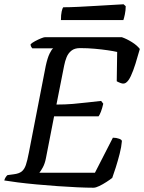

<svg xmlns="http://www.w3.org/2000/svg" viewBox="-30 -878 674 898"><path d="M407 0Q376 0 332 -2Q288 -4 238.5 -7.5Q189 -11 140.5 -15.5Q92 -20 52.5 -25Q13 -30 -10 -34Q-8 -42 -3.5 -49Q1 -56 5 -59L35 -63Q59 -66 71.5 -76Q84 -86 91 -106.5Q98 -127 105 -164L184 -570Q192 -607 202 -627.5Q212 -648 219 -652H121Q119 -654 116 -659Q113 -664 113 -671Q120 -678 134 -685.5Q148 -693 161.5 -698.5Q175 -704 180 -704H540Q563 -696 587 -681Q611 -666 624 -649Q614 -613 603.5 -579.5Q593 -546 582 -522.5Q571 -499 559 -491Q549 -484 534.5 -489.5Q520 -495 516 -498L518 -635Q501 -639 473.5 -643Q446 -647 413 -650Q380 -653 344 -653Q319 -653 304 -641Q289 -629 281.5 -610.5Q274 -592 270 -571L234 -389Q275 -389 311 -392Q347 -395 380 -399Q413 -403 443 -406L453 -393Q448 -371 442 -355.5Q436 -340 431 -334H223L185 -139Q180 -113 170.5 -95.5Q161 -78 154 -70H414L498 -234Q514 -234 527.5 -229Q541 -224 540 -217Q538 -191 529.5 -158Q521 -125 511.5 -95Q502 -65 495 -46Q485 -38 468 -27Q451 -16 434.5 -8Q418 0 407 0ZM255 -784Q255 -809 258.5 -824.5Q262 -840 266 -844Q296 -844 336.5 -846Q377 -848 419 -850.5Q461 -853 495.5 -855Q530 -857 548 -858L558 -849Q558 -830 554 -811Q550 -792 547 -784Z"/></svg>

Font: Texturina Medium 12pt Medium
Style: Italic
Weight: 500
Italic angle: -11°
Version: Version 1.002